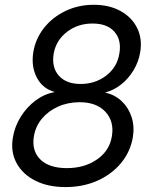

<svg xmlns="http://www.w3.org/2000/svg" viewBox="-20 -759 622 791"><path d="M250 11.7Q177.7 11.7 125.5 -14.6Q73.2 -41 48.1 -87.4Q22.9 -133.8 33.2 -193.4Q41 -239.3 65.9 -278.8Q90.8 -318.4 127 -345.2Q163.1 -372.1 204.6 -379.4V-380.4Q155.8 -393.6 131.8 -439.2Q107.9 -484.9 117.2 -543.9Q126.5 -600.1 161.6 -644.3Q196.8 -688.5 250 -713.9Q303.2 -739.3 366.7 -739.3Q429.7 -739.3 476.1 -713.9Q522.5 -688.5 544.7 -644.3Q566.9 -600.1 557.6 -543.9Q551.3 -504.9 530.5 -470.2Q509.8 -435.5 479.5 -411.4Q449.2 -387.2 414.6 -378.4V-377.4Q453.1 -368.7 481.2 -342.3Q509.3 -315.9 522 -277.3Q534.7 -238.8 527.3 -193.4Q517.1 -133.8 478.8 -87.4Q440.4 -41 381.3 -14.6Q322.3 11.7 250 11.7ZM255.4 -66.4Q328.1 -66.4 379.6 -102.1Q431.2 -137.7 440.9 -197.3Q451.2 -258.3 414.6 -298.1Q377.9 -337.9 308.1 -337.9Q259.8 -337.9 219.5 -319.8Q179.2 -301.8 152.8 -270.3Q126.5 -238.8 119.6 -197.3Q109.9 -138.2 146 -102.3Q182.1 -66.4 255.4 -66.4ZM312.5 -413.1Q372.6 -413.1 417.5 -447.5Q462.4 -481.9 471.7 -538.1Q481.4 -593.8 451.7 -627.9Q421.9 -662.1 361.3 -662.1Q300.3 -662.1 255.6 -627.4Q210.9 -592.8 201.2 -538.1Q191.9 -482.4 221.9 -447.8Q252 -413.1 312.5 -413.1Z"/></svg>

Font: Inter Display
Style: Italic
Weight: 400
Italic angle: -9.39999°
Designer: Rasmus Andersson
Foundry: rsms
Version: Version 4.000;git-a52131595